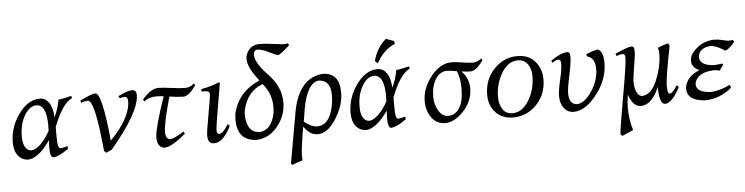

<svg xmlns="http://www.w3.org/2000/svg" viewBox="-54 -1040 6035 1555"><g transform="rotate(-5 2963.5 -262.5)"><path d="M173.8 -64.9Q206.5 -65.9 248.3 -105.5Q290 -145 325.2 -210.4L326.2 -253.4Q326.2 -424.8 242.2 -424.8Q183.6 -422.9 141.1 -344.2Q104.5 -275.4 104.5 -181.2Q104.5 -127.9 123.5 -96.4Q142.6 -64.9 173.8 -64.9ZM347.2 7.3Q318.4 7.3 318.4 -70.3Q318.4 -97.2 320.8 -134.3Q271 -61.5 224.1 -27.1Q177.2 7.3 143.1 7.3Q93.3 7.3 60.5 -31.7Q27.8 -70.8 27.8 -140.1Q27.8 -260.7 97.7 -362.3Q175.8 -476.1 276.9 -476.1Q321.3 -476.1 349.9 -435.5Q378.4 -395 382.8 -314.5Q415 -387.7 423.8 -439.5L426.3 -454.6Q484.4 -463.4 531.7 -476.1L537.6 -458.5Q455.1 -419.4 385.3 -235.8L384.8 -179.7Q384.8 -106.9 390.1 -85.2Q395.5 -63.5 408.2 -61Q437 -63 466.3 -74.2L468.8 -52.2Q396.5 2.4 347.2 7.3Z M774.9 7.3 758.3 -7.8Q719.2 -424.8 663.6 -424.8Q637.2 -424.8 608.4 -413.1L602.1 -431.2Q697.8 -479 728.5 -479Q781.7 -479 820.3 -87.9Q987.8 -258.8 987.8 -394.5Q987.8 -430.2 961.9 -430.2Q943.8 -430.2 922.9 -422.9L912.1 -440.4Q992.2 -479 1025.4 -479Q1062 -479 1062 -437.5Q1062 -299.3 821.8 -14.2Z M1249 7.3Q1224.6 7.3 1207 -14.4Q1189.5 -36.1 1189.5 -76.2Q1189.5 -150.9 1277.8 -408.2Q1242.2 -412.1 1216.8 -412.1Q1159.2 -412.1 1116.7 -379.4L1109.4 -396.5Q1179.7 -479 1238.8 -479Q1277.8 -479 1345.5 -469.5Q1413.1 -460 1457 -460Q1500.5 -460 1530.3 -489.7L1540.5 -475.1Q1481 -390.6 1437.5 -390.6Q1398.4 -390.6 1323.7 -401.4Q1263.2 -189 1263.2 -118.2Q1263.2 -87.4 1274.2 -72.5Q1285.2 -57.6 1299.3 -57.6Q1332.5 -57.6 1413.1 -109.4L1422.4 -91.8Q1307.6 7.3 1249 7.3Z M1652.3 7.3Q1601.1 7.3 1601.1 -61Q1601.1 -90.8 1626.7 -231Q1652.3 -371.1 1652.3 -388.7Q1652.3 -407.7 1640.9 -413.8Q1629.4 -419.9 1585 -419.9L1587.9 -439.5Q1664.1 -452.1 1725.6 -479H1741.2Q1680.2 -129.9 1680.2 -96.7Q1680.2 -64.9 1700.2 -64.9Q1731 -64.9 1773.9 -137.7L1790.5 -122.1Q1725.6 7.3 1652.3 7.3Z M2033.2 -51.3Q2122.6 -63 2151.4 -189Q2155.8 -217.8 2155.8 -244.6Q2155.8 -355.5 2084 -436.5Q1956.5 -389.6 1922.9 -237.8Q1919.4 -217.3 1919.4 -197.3Q1919.4 -152.3 1937 -110.8Q1962.4 -51.3 2033.2 -51.3ZM1996.1 9.8Q1840.3 2.4 1840.3 -167.5Q1840.3 -188 1842.8 -210.9Q1881.3 -389.2 2061.5 -468.3Q1972.7 -578.6 1972.7 -649.9Q1972.7 -660.6 1974.1 -670.9Q1998.5 -758.3 2085.4 -762.2Q2128.4 -762.2 2198 -752.7Q2267.6 -743.2 2289.1 -743.2Q2304.2 -743.2 2316.4 -748.5L2325.7 -731Q2249 -660.6 2230 -660.2Q2216.3 -660.2 2158.9 -689.2Q2101.6 -718.3 2064.9 -718.3Q2035.2 -715.3 2035.2 -676.8Q2035.2 -612.3 2141.6 -502Q2239.3 -399.9 2239.3 -273.4Q2239.3 -168 2169.4 -81.3Q2099.6 5.4 1996.1 9.8Z M2495.6 -56.2Q2600.1 -56.2 2629.9 -224.6Q2636.2 -264.2 2636.2 -296.4Q2636.2 -421.4 2540 -424.8Q2446.3 -416.5 2407.7 -210.4L2390.1 -104Q2450.7 -56.2 2495.6 -56.2ZM2269 236.8 2257.3 225.1 2333.5 -205.1Q2387.7 -461.4 2576.2 -476.1Q2712.4 -474.1 2712.4 -314.9Q2712.4 -227.5 2668 -142.6Q2590.3 7.3 2495.1 7.3Q2430.7 7.3 2382.3 -64.5Q2351.1 110.8 2351.1 175.3Q2351.1 196.8 2354 207Q2311 218.3 2269 236.8Z M2919.9 -64.9Q2952.6 -65.9 2994.4 -105.5Q3036.1 -145 3071.3 -210.4L3072.3 -253.4Q3072.3 -424.8 2988.3 -424.8Q2929.7 -422.9 2887.2 -344.2Q2850.6 -275.4 2850.6 -181.2Q2850.6 -127.9 2869.6 -96.4Q2888.7 -64.9 2919.9 -64.9ZM3093.3 7.3Q3064.5 7.3 3064.5 -70.3Q3064.5 -97.2 3066.9 -134.3Q3017.1 -61.5 2970.2 -27.1Q2923.3 7.3 2889.2 7.3Q2839.4 7.3 2806.6 -31.7Q2773.9 -70.8 2773.9 -140.1Q2773.9 -260.7 2843.8 -362.3Q2921.9 -476.1 3022.9 -476.1Q3067.4 -476.1 3095.9 -435.5Q3124.5 -395 3128.9 -314.5Q3161.1 -387.7 3169.9 -439.5L3172.4 -454.6Q3230.5 -463.4 3277.8 -476.1L3283.7 -458.5Q3201.2 -419.4 3131.3 -235.8L3130.9 -179.7Q3130.9 -106.9 3136.2 -85.2Q3141.6 -63.5 3154.3 -61Q3183.1 -63 3212.4 -74.2L3214.8 -52.2Q3142.6 2.4 3093.3 7.3ZM3029.3 -522 3006.8 -542.5Q3035.2 -650.9 3111.3 -713.9L3174.3 -691.9L3180.2 -668Q3084 -626.5 3029.3 -522Z M3560.1 -48.8Q3618.2 -48.8 3652.3 -102.5Q3686.5 -156.2 3686.5 -263.7Q3686.5 -341.8 3661.6 -402.8Q3608.9 -413.1 3579.6 -413.1Q3522.9 -413.1 3487.5 -355.5Q3452.1 -297.9 3452.1 -211.9Q3452.1 -148.9 3482.7 -98.9Q3513.2 -48.8 3560.1 -48.8ZM3531.2 7.3Q3462.4 7.3 3421.4 -48.6Q3380.4 -104.5 3380.4 -184.6Q3380.4 -286.6 3455.6 -382.8Q3530.8 -479 3626.5 -479Q3656.2 -479 3709.5 -470Q3762.7 -460.9 3792 -460.9Q3835 -460.9 3865.7 -488.8L3875.5 -474.1Q3816.9 -391.6 3772.5 -391.6Q3739.7 -391.6 3697.8 -397.9Q3756.8 -337.9 3756.8 -257.3Q3756.8 -153.3 3682.1 -73Q3607.4 7.3 3531.2 7.3Z M4081.5 -24.9Q4160.2 -24.9 4213.9 -113.5Q4267.6 -202.1 4267.6 -312Q4267.6 -369.1 4239.7 -408.4Q4211.9 -447.8 4161.1 -447.8Q4079.6 -447.8 4027.1 -359.1Q3974.6 -270.5 3974.6 -162.1Q3974.6 -110.8 4000.2 -67.9Q4025.9 -24.9 4081.5 -24.9ZM4084 9.8Q3992.7 9.8 3940.7 -47.4Q3888.7 -104.5 3888.7 -189.9Q3888.7 -314 3968.3 -398.2Q4047.9 -482.4 4158.2 -482.4Q4251.5 -482.4 4302.7 -422.6Q4354 -362.8 4354 -278.8Q4354 -154.8 4274.4 -72.5Q4194.8 9.8 4084 9.8Z M4573.7 7.3Q4527.8 7.3 4497.8 -31Q4467.8 -69.3 4467.8 -129.9Q4467.8 -175.8 4488 -260.5Q4508.3 -345.2 4508.3 -391.6Q4508.3 -424.8 4487.8 -424.8Q4468.8 -424.8 4436.5 -403.3L4430.7 -421.4Q4513.2 -479 4563 -479Q4577.6 -479 4582.5 -469.7Q4587.4 -460.4 4587.4 -437.5Q4587.4 -389.6 4565.2 -288.1Q4543 -186.5 4543 -144.5Q4543 -99.6 4560.3 -76.2Q4577.6 -52.7 4606.9 -52.7Q4667 -52.7 4726.8 -140.6Q4786.6 -228.5 4786.6 -321.8Q4786.6 -377 4766.1 -401.9Q4745.6 -426.8 4721.7 -430.2L4716.8 -449.2Q4770.5 -471.2 4810.1 -479Q4857.9 -463.4 4857.9 -367.7Q4857.9 -232.4 4764.6 -112.5Q4671.4 7.3 4573.7 7.3Z M4952.1 235.8 4936 221.7Q4939.5 173.8 4985.1 -85Q5030.8 -343.8 5030.8 -391.6Q5030.8 -424.8 5011.2 -424.8Q4991.7 -424.8 4960 -413.1L4952.6 -431.2Q5056.2 -479 5086.4 -479Q5100.1 -479 5105 -469.7Q5109.9 -460.4 5109.9 -437.5Q5109.9 -408.2 5094.5 -316.7Q5079.1 -225.1 5079.1 -196.8Q5079.1 -135.3 5097.4 -103.8Q5115.7 -72.3 5138.7 -72.3Q5212.9 -77.1 5257.6 -181.2Q5302.2 -285.2 5307.1 -391.6Q5307.1 -432.1 5298.3 -449.7Q5349.6 -471.2 5385.3 -479L5395.5 -460Q5344.2 -199.7 5344.2 -139.6Q5344.2 -72.3 5362.8 -72.3Q5387.2 -72.3 5423.8 -134.8L5441.4 -120.1Q5374.5 7.3 5319.8 7.3Q5294.9 7.3 5283 -29.3Q5271 -65.9 5271 -114.3L5272 -136.2Q5210.9 7.3 5122.1 7.3Q5057.1 7.3 5023.9 -93.8Q5014.2 -27.3 5014.2 14.6Q5014.2 106.4 5041.5 196.3Q4999.5 213.4 4952.1 235.8Z M5643.6 7.3Q5498.5 -2 5498.5 -100.1L5499.5 -116.7Q5518.1 -200.7 5618.7 -240.7Q5557.1 -266.6 5557.1 -321.8L5558.1 -337.9Q5565.9 -382.8 5621.1 -427Q5676.3 -471.2 5753.4 -476.1Q5789.6 -476.1 5826.9 -466.6Q5864.3 -457 5877.9 -457Q5894 -458 5906.7 -461.4L5919.9 -446.3Q5888.2 -401.9 5843.8 -378.4Q5768.6 -427.2 5724.6 -427.2Q5636.7 -420.9 5624.5 -354.5L5624 -347.7Q5624 -275.9 5744.1 -270.5Q5791.5 -274.4 5806.6 -277.8L5814.5 -267.6L5781.7 -222.2Q5757.3 -229.5 5735.8 -229.5Q5605 -225.1 5579.6 -142.6Q5578.1 -135.3 5578.1 -128.4Q5578.1 -63 5692.4 -56.2Q5765.6 -57.6 5854 -101.1L5860.8 -75.2Q5763.2 5.4 5643.6 7.3Z"/></g></svg>

Font: Kelvinch
Style: Italic
Weight: 400
Italic angle: -10°
Designer: Paul James Miller
Foundry: High-Logic / Made with FontCreator
Version: Version 3.40;July 22, 2017;FontCreator 11.0.0.2388 64-bit